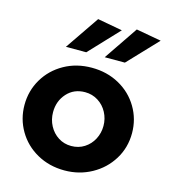

<svg xmlns="http://www.w3.org/2000/svg" viewBox="-116 -877 880 984"><g transform="rotate(15 324.0 -385.0)"><path d="M602 -262Q602 -336 565 -398.5Q528 -461 463 -497Q398 -533 317 -533Q236 -533 171 -496.5Q106 -460 69 -397.5Q32 -335 32 -260Q32 -186 68.5 -123.5Q105 -61 170 -24.5Q235 12 316 12Q394 12 459.5 -24Q525 -60 563.5 -122.5Q602 -185 602 -262ZM451 -260Q451 -222 434 -189.5Q417 -157 386.5 -137.5Q356 -118 317 -118Q279 -118 248.5 -137.5Q218 -157 200.5 -190Q183 -223 183 -262Q183 -321 220 -362Q257 -403 316 -403Q354 -403 385 -383.5Q416 -364 433.5 -331Q451 -298 451 -260ZM415 -758 283 -782 160 -602H268ZM621 -758 488 -782 366 -602H473Z"/></g></svg>

Font: Geom
Style: Bold
Weight: 700
Version: Version 1.102